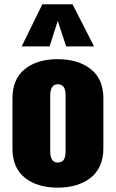

<svg xmlns="http://www.w3.org/2000/svg" viewBox="-20 -865 540 896"><path d="M81.1 -648.4 177.7 -845.2H318.4L418.9 -648.4H288.6L249.5 -767.6L211.4 -648.4ZM249 10.7Q153.8 10.7 95.9 -35.6Q38.1 -82 38.1 -171.9V-406.2Q38.1 -496.1 95.9 -542.5Q153.8 -588.9 249 -588.9Q344.7 -588.9 403.6 -542.5Q462.4 -496.1 462.4 -406.2V-171.9Q462.4 -126 446.3 -90.8Q430.2 -55.7 401.1 -33.7Q372.1 -11.7 333.7 -0.5Q295.4 10.7 249 10.7ZM249.5 -106.4Q268.1 -106.4 277.1 -118.9Q286.1 -131.3 286.1 -159.2V-418.9Q286.1 -446.8 277.1 -459.2Q268.1 -471.7 249.5 -471.7Q214.4 -471.7 214.4 -418.9V-159.2Q214.4 -106.4 249.5 -106.4Z"/></svg>

Font: Oswald
Style: Heavy
Weight: 800
Designer: Vernon Adams
Foundry: Vernon Adams
Version: 3.0; ttfautohint (v0.95) -l 8 -r 50 -G 200 -x 0 -w "G" -W -c